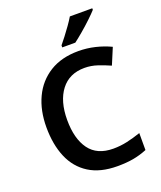

<svg xmlns="http://www.w3.org/2000/svg" viewBox="-169 -1044 972 1159"><g transform="rotate(-20 317.5 -464.0)"><path d="M397 -616Q299 -616 245.5 -546Q192 -476 192 -356Q192 -235 242 -166.5Q292 -98 396 -98Q441 -98 484 -107.5Q527 -117 574 -133V-24Q530 -6 485.5 2Q441 10 383 10Q273 10 201 -35.5Q129 -81 94 -163.5Q59 -246 59 -357Q59 -465 98 -547.5Q137 -630 212.5 -677Q288 -724 397 -724Q451 -724 503.5 -711.5Q556 -699 602 -677L558 -572Q520 -589 479.5 -602.5Q439 -616 397 -616ZM565 -928Q549 -910 518.5 -881Q488 -852 455 -824Q422 -796 398 -778H314V-791Q329 -809 349 -835Q369 -861 388.5 -888.5Q408 -916 421 -938H565Z"/></g></svg>

Font: Noto Sans Gujarati UI SemiBold
Style: Regular
Weight: 600
Designer: Jelle Bosma - Monotype Design Team, Universal Thirst
Foundry: Monotype Imaging Inc.
Version: Version 2.106; ttfautohint (v1.8.4.7-5d5b)